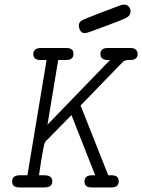

<svg xmlns="http://www.w3.org/2000/svg" viewBox="-20 -821 623 841"><path d="M33.2 -25.9Q33.2 -52.7 64.9 -53.2H100.1L184.1 -558.1H158.2Q126 -558.1 126 -584Q126 -610.8 160.2 -610.8H270Q302.2 -610.8 301.8 -585Q301.8 -558.1 269 -558.1H234.9L188 -274.9L461.9 -558.1H451.2Q420.4 -559.1 419.9 -584Q419.9 -610.8 451.2 -610.8H551.8Q567.9 -610.8 575.4 -603Q583 -595.2 583 -585Q583 -559.1 551.8 -558.1H541Q526.9 -558.1 516.1 -547.9L333 -358.9L454.1 -53.2H469.2Q500 -53.2 500 -26.9Q500 0 467.8 0H379.9Q350.1 0 350.1 -25.9Q350.1 -52.7 381.8 -53.2H397L293 -316.9Q289.1 -313 189 -210.9Q188 -210 184.1 -206.5Q180.2 -203.1 179.7 -201.7Q179.2 -200.2 176.5 -195.6Q173.8 -190.9 172.9 -184.6Q171.9 -178.2 169.4 -168.2Q167 -158.2 164.6 -141.6Q162.1 -125 158.4 -104.5Q154.8 -84 150.9 -53.2H174.8Q209 -53.2 209 -26.9Q209 0 174.8 0H64.9Q33.2 0 33.2 -25.9ZM325.2 -710Q325.2 -724.1 340.1 -732.2Q355 -740.2 431.2 -769Q476.1 -786.1 504.9 -796.9Q514.6 -800.8 522.9 -800.8Q536.1 -800.8 543.9 -792Q551.8 -783.2 551.8 -771Q551.8 -753.9 535.4 -744.4Q519 -734.9 438 -705.1Q397.9 -689.9 373 -681.2Q357.9 -676.3 352.1 -675.8Q337.9 -675.8 331.5 -687.3Q325.2 -698.7 325.2 -710Z"/></svg>

Font: CMU Typewriter Text
Style: LightOblique
Weight: 200
Italic angle: -9.46001°
Version: Version 0.7.0